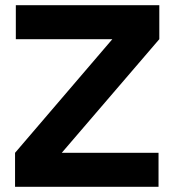

<svg xmlns="http://www.w3.org/2000/svg" viewBox="-20 -720 672 740"><path d="M38 -131 413 -569H41V-700H594V-569L218 -131H591V0H38Z"/></svg>

Font: Oak Sans
Style: Bold
Weight: 700
Designer: Erik Kennedy, Walven
Foundry: Erik Kennedy, Walven
Version: Version 1.000